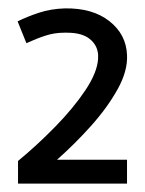

<svg xmlns="http://www.w3.org/2000/svg" viewBox="-20 -728 345 458"><path d="M23 -290V-344Q69 -382 112 -426Q155 -470 183.5 -512.5Q212 -555 214 -588Q214 -592 214 -595V-598Q212 -621 193.5 -635.5Q175 -650 140 -650Q138 -650 136 -650H133Q110 -650 88.5 -643Q67 -636 43 -625L22 -677Q44 -688 72.5 -697.5Q101 -707 135 -708Q201 -709 241 -677.5Q281 -646 283 -597Q285 -559 260.5 -515Q236 -471 197 -427.5Q158 -384 116 -347H283V-290Z"/></svg>

Font: Epunda Sans Medium
Style: Regular
Weight: 500
Designer: Simon Atzbach
Foundry: typofactur
Version: Version 2.204; ttfautohint (v1.8.4.7-5d5b)